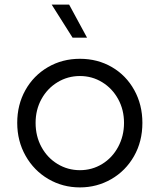

<svg xmlns="http://www.w3.org/2000/svg" viewBox="-20 -804 695 836"><path d="M55 -269Q55 -348 90.5 -411.5Q126 -475 188.5 -511.5Q251 -548 328 -548Q405 -548 467 -512Q529 -476 564.5 -412Q600 -348 600 -269Q600 -188 563.5 -124Q527 -60 464.5 -24Q402 12 328 12Q253 12 190.5 -24.5Q128 -61 91.5 -125.5Q55 -190 55 -269ZM520 -269Q520 -326 494.5 -372.5Q469 -419 425 -446Q381 -473 328 -473Q275 -473 230.5 -446Q186 -419 160.5 -372.5Q135 -326 135 -269Q135 -211 160.5 -164Q186 -117 230.5 -90Q275 -63 328 -63Q381 -63 425 -90Q469 -117 494.5 -164.5Q520 -212 520 -269ZM205 -784H281L359 -640H296Z"/></svg>

Font: Trafiko Sans Variable
Style: Regular
Weight: 400
Designer: Gumpita Rahayu / Trafiko
Foundry: Tokotype / Trafiko
Version: Version 0.001;FEAKit 1.0